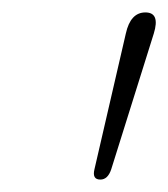

<svg xmlns="http://www.w3.org/2000/svg" viewBox="-20 -789 271 309"><path d="M141.5 -500Q128 -500 132 -516.5L182.5 -735Q190 -769 214 -769Q238 -769 227.5 -735L159 -516.5Q153.5 -500 141.5 -500Z"/></svg>

Font: Fraunces 9pt SuperSoft Thin
Style: Italic
Weight: 100
Italic angle: -16°
Version: Version 1.000;[0bf87f6ff]